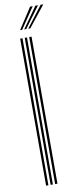

<svg xmlns="http://www.w3.org/2000/svg" viewBox="-105 -994 422 1029"><g transform="rotate(-10 106.0 -480.0)"><path d="M107.2 0V-800H119.8V0ZM58 0V-800H70.5V0ZM82.8 0V-800H95V0ZM65.5 -845 140 -959.8H154.5L76.8 -845ZM109.8 -845 197.5 -959.8H212L121 -845ZM87.8 -845 168.8 -959.8H183.2L98.8 -845Z"/></g></svg>

Font: Big Shoulders Inline Text Light
Style: Regular
Weight: 300
Designer: Patric King
Foundry: XO Type Co
Version: Version 1.000